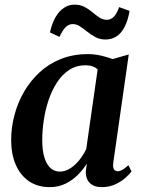

<svg xmlns="http://www.w3.org/2000/svg" viewBox="-20 -778 599 809"><path d="M457.5 -94Q454.5 -73 460.2 -64.8Q466 -56.5 476 -56.5Q485 -56.5 495.8 -62.5Q506.5 -68.5 521 -82L534 -55.5Q527 -45.5 509.8 -29.8Q492.5 -14 466.8 -1.8Q441 10.5 408.5 10.5Q376 10.5 358.2 -7.2Q340.5 -25 341.5 -57L346 -88.5Q331 -64.5 308.5 -41.8Q286 -19 256.2 -4.2Q226.5 10.5 190 10.5Q138 10.5 101.5 -14.8Q65 -40 46 -84.8Q27 -129.5 27 -187.5Q27 -240.5 40.8 -292.8Q54.5 -345 81.2 -391.2Q108 -437.5 147 -473.5Q186 -509.5 237.2 -529.8Q288.5 -550 350.5 -550Q377.5 -550 405.2 -543.8Q433 -537.5 454.5 -529L522.5 -548.5ZM391.5 -486Q382.5 -494 369.8 -498.5Q357 -503 340.5 -503Q302 -503 272.5 -484Q243 -465 221.2 -432.2Q199.5 -399.5 185.5 -358.5Q171.5 -317.5 164.8 -273.2Q158 -229 158 -187Q158 -142.5 167.5 -113Q177 -83.5 193.5 -69.2Q210 -55 231.5 -55Q249.5 -55 265.8 -63Q282 -71 296.5 -84.5Q311 -98 323 -115Q335 -132 343.5 -150.5ZM190.5 -641.5Q199 -680 214.2 -706Q229.5 -732 249.8 -745.2Q270 -758.5 294 -758.5Q318 -758.5 336 -749Q354 -739.5 369 -726.8Q384 -714 398.8 -704.2Q413.5 -694.5 431 -694.5Q445.5 -694.5 458.2 -706Q471 -717.5 482 -748L526 -732Q519 -691.5 505 -664.5Q491 -637.5 470.8 -624.5Q450.5 -611.5 424 -611.5Q401.5 -611.5 383 -621.2Q364.5 -631 348.2 -644Q332 -657 317.2 -666.8Q302.5 -676.5 286.5 -676.5Q269.5 -676.5 256.5 -663.5Q243.5 -650.5 230.5 -622.5Z"/></svg>

Font: Merriweather 60pt SemiBold
Style: Italic
Weight: 600
Italic angle: -7.8°
Version: Version 2.101